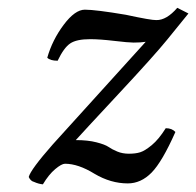

<svg xmlns="http://www.w3.org/2000/svg" viewBox="-20 -464 507 496"><path d="M438 -443.8 466.8 -429.2Q463.9 -425.3 412.1 -361.8Q378.9 -320.8 284.9 -220Q190.9 -119.1 175.8 -102.1Q207 -102.1 229 -96.4Q251 -90.8 260.3 -84.5Q269.5 -78.1 283 -72.5Q296.4 -66.9 313 -66.9Q330.1 -66.9 342 -70.6Q354 -74.2 372.1 -89.1Q390.1 -104 408.2 -132.8Q424.3 -132.8 433.1 -123Q398.9 -45.9 371.6 -18.1Q344.2 9.8 310.1 9.8Q266.1 9.8 224.1 -15.1Q182.1 -41 147.9 -41Q139.2 -41 122.6 -27.1Q106 -13.2 90.8 12.2Q79.6 11.2 67.9 5.9Q59.1 3.9 54.2 -6.8Q59.1 -25.9 116.2 -90.8L356.4 -356Q343.8 -354 325.2 -354Q312 -354 274.9 -358.4Q237.8 -362.8 212.9 -362.8Q177.7 -362.8 161.4 -351.8Q145 -340.8 128.9 -307.1Q109.9 -307.1 102.1 -314.9Q115.2 -360.8 144.5 -399.9Q173.8 -439 199.2 -439Q227.1 -439 305.2 -425.8Q371.1 -411.6 383.8 -412.1Q410.2 -411.6 438 -443.8Z"/></svg>

Font: Linux Libertine
Style: Italic
Weight: 400
Italic angle: -12°
Designer: Philipp H. Poll
Foundry: Philipp H. Poll
Version: Version 5.1.6 ; ttfautohint (v0.9)